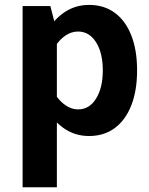

<svg xmlns="http://www.w3.org/2000/svg" viewBox="-20 -558 617 794"><path d="M73.5 -532.8V216.4H215.2V-427.9L188.3 -532.8ZM546.9 -267.1Q546.9 -351 523 -411.6Q499.2 -472.2 454.8 -504.9Q410.5 -537.7 348.4 -537.7Q293.4 -537.7 249.4 -509.2Q205.3 -480.6 170.8 -424.8L207.9 -365.8Q226.4 -394.6 250.9 -411.1Q275.4 -427.6 302.7 -427.6Q349.2 -427.6 377.2 -383.4Q405.1 -339.2 405.1 -266.9Q405.1 -194.7 377.3 -150.2Q349.6 -105.6 303.1 -105.6Q276.1 -105.6 251.6 -122.2Q227.1 -138.8 207.9 -168.1L170.8 -108.1Q205.3 -52.6 249.4 -24Q293.6 4.5 348.3 4.5Q410.3 4.5 454.8 -28.5Q499.2 -61.5 523 -122.4Q546.9 -183.3 546.9 -267.1Z"/></svg>

Font: Estedad VF
Style: Regular
Weight: 100
Designer: Amin Abedi
Version: Version 7.3